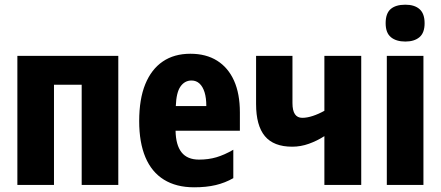

<svg xmlns="http://www.w3.org/2000/svg" viewBox="-20 -788 1879 818"><path d="M484 -550V0H328V-427H210V0H54V-550Z M791 -559Q858 -559 905 -529.5Q952 -500 977 -444.5Q1002 -389 1002 -309V-231H728Q729 -170 753.5 -139Q778 -108 828 -108Q868 -108 902 -118Q936 -128 974 -150V-29Q939 -9 899 0.5Q859 10 807 10Q731 10 678.5 -22.5Q626 -55 599.5 -118Q573 -181 573 -272Q573 -366 599 -429.5Q625 -493 673.5 -526Q722 -559 791 -559ZM796 -445Q767 -445 749 -419.5Q731 -394 729 -336H859Q859 -371 851.5 -395Q844 -419 830 -432Q816 -445 796 -445Z M1226 -349Q1226 -317 1236.5 -301.5Q1247 -286 1268 -286Q1288 -286 1312.5 -294Q1337 -302 1362 -316V-550H1519V0H1362V-208Q1331 -188 1296 -175.5Q1261 -163 1225 -163Q1146 -163 1108.5 -208Q1071 -253 1071 -345V-550H1226Z M1784 -550V0H1628V-550ZM1707 -768Q1746 -768 1767.5 -749Q1789 -730 1789 -689Q1789 -648 1767 -629.5Q1745 -611 1707 -611Q1668 -611 1645.5 -629.5Q1623 -648 1623 -689Q1623 -731 1644.5 -749.5Q1666 -768 1707 -768Z"/></svg>

Font: Noto Sans Display Condensed ExtraBold
Style: Regular
Weight: 800
Width: 3
Designer: Monotype Design Team
Foundry: Monotype Imaging Inc.
Version: Version 2.003